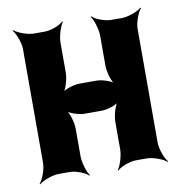

<svg xmlns="http://www.w3.org/2000/svg" viewBox="-69 -619 675 711"><g transform="rotate(-10 268.0 -264.0)"><path d="M481 -50V-478C481 -502 495 -539 507 -552L505 -554C492 -542 455 -528 431 -528H390C366 -528 331 -542 320 -554L318 -552C328 -539 340 -502 340 -478V-366C340 -342 351 -302 364 -290L366 -292C354 -305 318 -316 298 -316H233C213 -316 177 -305 165 -292L167 -290C180 -302 191 -342 191 -366V-478C191 -502 203 -539 213 -552L211 -554C200 -542 165 -528 141 -528H100C76 -528 39 -542 26 -554L24 -552C36 -539 50 -502 50 -478V-50C50 -26 36 11 24 24L26 26C39 14 76 0 100 0H141C165 0 200 14 211 26L213 24C203 11 191 -26 191 -50V-153C191 -177 180 -217 167 -229L165 -227C177 -214 213 -203 233 -203H298C318 -203 354 -214 366 -227L364 -229C351 -217 340 -177 340 -153V-50C340 -26 328 11 318 24L320 26C331 14 366 0 390 0H431C455 0 492 14 505 26L507 24C495 11 481 -26 481 -50Z"/></g></svg>

Font: Asimov
Style: EdgeNar
Weight: 500
Designer: Google
Version: Version 2.000980: 2014